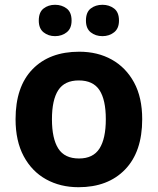

<svg xmlns="http://www.w3.org/2000/svg" viewBox="-20 -772 659 802"><path d="M574 -274Q574 -138 502.5 -64Q431 10 308 10Q232 10 172.5 -23Q113 -56 79 -119.5Q45 -183 45 -274Q45 -410 116 -483Q187 -556 311 -556Q388 -556 447 -523Q506 -490 540 -427.5Q574 -365 574 -274ZM197 -274Q197 -193 223.5 -151.5Q250 -110 310 -110Q369 -110 395.5 -151.5Q422 -193 422 -274Q422 -355 395.5 -395.5Q369 -436 309 -436Q250 -436 223.5 -395.5Q197 -355 197 -274ZM142 -686Q142 -721 162 -736.5Q182 -752 210 -752Q238 -752 258.5 -736.5Q279 -721 279 -686Q279 -653 258.5 -637Q238 -621 210 -621Q182 -621 162 -637Q142 -653 142 -686ZM339 -686Q339 -721 359 -736.5Q379 -752 408 -752Q436 -752 456.5 -736.5Q477 -721 477 -686Q477 -653 456.5 -637Q436 -621 408 -621Q379 -621 359 -637Q339 -653 339 -686Z"/></svg>

Font: Noto Sans IKEA
Style: Bold
Weight: 600
Designer: Monotype Design Team
Foundry: Monotype Imaging Inc.
Version: Version 2.001